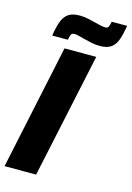

<svg xmlns="http://www.w3.org/2000/svg" viewBox="-133 -956 701 1022"><g transform="rotate(15 217.5 -445.0)"><path d="M-1 0 145 -688H320L173 0ZM64 -737Q71 -782 82 -813.5Q93 -845 115 -861.5Q137 -878 179 -878Q204 -878 227.5 -872.5Q251 -867 272 -862Q288 -858 300.5 -855Q313 -852 324 -852Q338 -852 342.5 -860.5Q347 -869 351 -890H436Q429 -846 418.5 -814.5Q408 -783 386 -766Q364 -749 322 -749Q296 -749 273 -754.5Q250 -760 229 -765Q213 -769 200 -772.5Q187 -776 177 -776Q163 -776 158.5 -767Q154 -758 150 -737Z"/></g></svg>

Font: Saira SemiCondensed ExtraBold
Style: Italic
Weight: 800
Width: 4
Italic angle: -12°
Designer: Hector Gatti with collaboration of the Omnibus-Type team
Foundry: Omnibus-Type
Version: Version 1.101